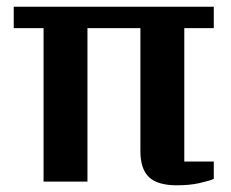

<svg xmlns="http://www.w3.org/2000/svg" viewBox="-20 -542 689 573"><path d="M508 11Q450 11 424.5 -13.5Q399 -38 399 -91V-458H241V0H110V-458H21V-522H618V-458H530V-60H618V-8Q604 -2 575 4.5Q546 11 508 11Z"/></svg>

Font: IBM Plex Serif SemiBold
Style: Regular
Weight: 600
Designer: Mike Abbink, Paul van der Laan, Pieter van Rosmalen
Foundry: Bold Monday
Version: Version 2.5